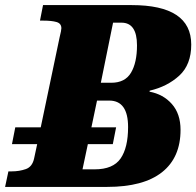

<svg xmlns="http://www.w3.org/2000/svg" viewBox="-45 -734 771 754"><path d="M-25 0 -12 -61H1Q31 -61 56.5 -70Q82 -79 89 -112L101 -168H2L15 -234H115L189 -587Q196 -615 196 -623Q196 -642 177 -647.5Q158 -653 125 -653H112L124 -714H472Q706 -714 706 -559Q706 -480 659 -437Q612 -394 543 -378L542 -374Q596 -364 630 -325.5Q664 -287 664 -224Q664 -115 591 -57.5Q518 0 376 0ZM392 -409Q446 -409 469.5 -448.5Q493 -488 493 -556Q493 -645 432 -645H399L351 -409ZM327 -69Q399 -69 428.5 -111.5Q458 -154 458 -235Q458 -339 384 -339H336L314 -234H411L398 -168H300L279 -69Z"/></svg>

Font: Noto Serif Black
Style: Italic
Weight: 900
Italic angle: -12°
Designer: Monotype Design Team
Foundry: Monotype Imaging Inc.
Version: Version 2.013